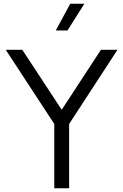

<svg xmlns="http://www.w3.org/2000/svg" viewBox="-20 -1013 663 1033"><path d="M272 -346 11 -745H100L328 -398H296L523 -745H612L352 -346V0H272ZM358 -993H434L343 -849H280Z"/></svg>

Font: Trafiko Sans Variable
Style: Regular
Weight: 400
Designer: Gumpita Rahayu / Trafiko
Foundry: Tokotype / Trafiko
Version: Version 0.001;FEAKit 1.0